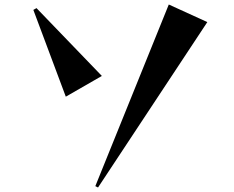

<svg xmlns="http://www.w3.org/2000/svg" viewBox="-20 -758 1040 852"><path d="M403 68 729 -738 900 -660 415 74ZM142 -722 432 -421 272 -329 128 -714Z"/></svg>

Font: Tiejili SC
Style: Regular
Weight: 400
Designer: Buernia
Foundry: Ershou Xiaoxi Press
Version: Version 1.100